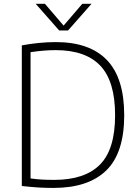

<svg xmlns="http://www.w3.org/2000/svg" viewBox="-20 -964 718 990"><path d="M255.5 5Q215.5 5 178.2 2.8Q141 0.5 92.5 -5V-730Q134.5 -738 180 -742.5Q225.5 -747 267.5 -747Q442.5 -747 531.5 -654.2Q620.5 -561.5 620.5 -370Q620.5 -175.5 528 -85.2Q435.5 5 255.5 5ZM260 -36.5Q417 -36.5 495.2 -115Q573.5 -193.5 573.5 -370Q573.5 -544.5 497.5 -625Q421.5 -705.5 266.5 -705.5Q236 -705.5 203.8 -702.8Q171.5 -700 137.5 -695V-44Q165.5 -40 194.5 -38.2Q223.5 -36.5 260 -36.5ZM285 -807 164 -944.5H211.5L308 -832L404.5 -944.5H452L331 -807Z"/></svg>

Font: Encode Sans XLt
Style: Regular
Weight: 200
Designer: Multiple Designers
Foundry: Impallari Type
Version: Version 3.002; ttfautohint (v1.8.3) -l 8 -r 50 -G 200 -x 14 